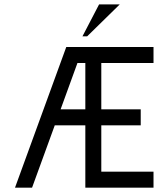

<svg xmlns="http://www.w3.org/2000/svg" viewBox="-20 -860 772 880"><path d="M371.1 -358.9V-571.3H335L257.8 -358.9ZM683.6 0H371.1V-285.6H231L127 0H48.8L283.7 -644.5H683.6V-571.3H444.3V-358.9H625V-285.6H444.3V-73.2H683.6ZM379.4 -693.4H357.9L434.1 -839.8H528.8Z"/></svg>

Font: Catrinity
Style: Regular
Weight: 400
Designer: Alexander Lange
Foundry: High-Logic / Made with FontCreator
Version: Version 2.090;May 20, 2024;FontCreator 15.0.0.2974 64-bit